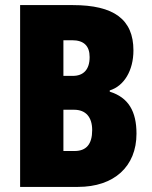

<svg xmlns="http://www.w3.org/2000/svg" viewBox="-20 -734 598 754"><path d="M266 -714H59V0H286C428 0 516 -80 516 -209C516 -296 485 -351 411 -374V-379C467 -396 504 -457 504 -536C504 -658 427 -714 266 -714ZM266 -436H229V-576H263C309 -576 332 -554 332 -510C332 -461 308 -436 266 -436ZM229 -303H271C317 -303 342 -274 342 -223C342 -168 319 -141 273 -141H229Z"/></svg>

Font: Noto Sans Gujarati ExtraCondensed Black
Style: Regular
Weight: 900
Width: 2
Designer: Jelle Bosma - Monotype Design Team, Universal Thirst
Foundry: Monotype Imaging Inc.
Version: Version 2.106